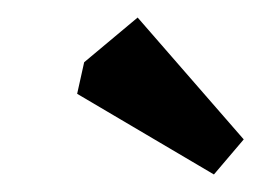

<svg xmlns="http://www.w3.org/2000/svg" viewBox="-20 -718 298 219"><path d="M68 -611 76 -647 137 -698 258 -559 224 -519Z"/></svg>

Font: Grenze SemiBold
Style: Italic
Weight: 600
Italic angle: -10°
Designer: Renata Polastri
Foundry: Omnibus-Type
Version: Version 1.002; ttfautohint (v1.8)